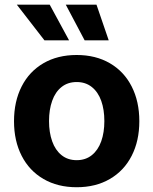

<svg xmlns="http://www.w3.org/2000/svg" viewBox="-20 -787 653 818"><path d="M39.7 -270.6Q39.7 -354.8 72.2 -418.6Q104.6 -482.4 165 -517.6Q225.3 -552.7 306.7 -552.7Q387.8 -552.7 448.1 -517.6Q508.5 -482.4 541 -418.6Q573.6 -354.8 573.6 -270.6Q573.6 -186.8 541 -123.2Q508.5 -59.6 448.1 -24.5Q387.8 10.7 306.7 10.7Q225.5 10.7 165.2 -24.5Q104.8 -59.6 72.3 -123.2Q39.7 -186.8 39.7 -270.6ZM424.6 -271.1Q424.6 -319.9 411.3 -357.4Q397.9 -395 371.3 -416.2Q344.7 -437.5 306.7 -437.5Q268.7 -437.5 242.2 -416.3Q215.6 -395.2 202.3 -357.5Q188.9 -319.9 188.9 -271.1Q188.9 -222.6 202.3 -185Q215.6 -147.4 242.2 -126Q268.7 -104.6 306.7 -104.6Q344.7 -104.6 371.3 -126Q397.9 -147.4 411.3 -185Q424.6 -222.6 424.6 -271.1ZM260.2 -767.1H391.1L443.2 -615.1H340.6ZM51.7 -767.1H191.8L274.3 -615.1H169.4Z"/></svg>

Font: Raveo Variable
Style: Regular
Weight: 400
Designer: Jakub Foglar, Rasmus Andersson (Inter)
Foundry: Jakubfoglar.com
Version: Version 1.000;Glyphs 3.2.3 (3260)